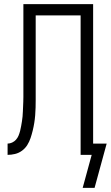

<svg xmlns="http://www.w3.org/2000/svg" viewBox="-20 -755 540 936"><path d="M383 161 427 0H373V-680H154V-306Q154 -287 154 -268Q154 -249 153.5 -230.5Q153 -212 151.5 -193Q150 -174 147 -155.5Q144 -137 139.5 -118.5Q135 -100 129 -82Q123 -64 113 -48Q103 -32 87.5 -20.5Q72 -9 53.5 -4.5Q35 0 17 0V-55Q28 -55 39 -60Q50 -65 58 -74Q66 -83 70.5 -94Q75 -105 78 -116.5Q81 -128 83 -140Q85 -152 87 -163.5Q89 -175 90 -187Q91 -199 91.5 -211Q92 -223 92.5 -235Q93 -247 93.5 -258.5Q94 -270 94 -282Q94 -294 94 -306V-735H434V-55H500L441 161Z"/></svg>

Font: Iosevka Light
Style: Regular
Weight: 300
Monospace: yes
Designer: Belleve Invis
Foundry: Belleve Invis
Version: Version 32.5.0; ttfautohint (v1.8.4)